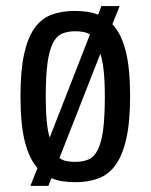

<svg xmlns="http://www.w3.org/2000/svg" viewBox="-20 -585 492 627"><path d="M79.4 21.9H138L148 -3.1Q165.3 4 184.5 7Q203.7 10 226.6 10Q268.7 10 301.9 -2.6Q335 -15.1 357.7 -46.7Q380.4 -78.3 392.6 -132.7Q404.9 -187.1 404.9 -270.9Q404.9 -362.7 390.3 -419.3Q375.7 -475.9 347 -505.9L370.6 -565.1H311.1L300.3 -537Q283.3 -543.9 264.6 -546.6Q246 -549.3 224.4 -549.3Q181.1 -549.3 148.1 -536.9Q115 -524.4 92.7 -493Q70.4 -461.6 58.6 -407.9Q46.9 -354.1 46.9 -270.9Q46.9 -178.6 61.1 -122.6Q75.3 -66.6 102.4 -36.3ZM307.7 -409.3Q315.1 -387 318.7 -353Q322.3 -319 322.3 -269.1Q322.3 -201.9 316.7 -160.6Q311.1 -119.3 299.4 -95.9Q287.7 -72.4 269.4 -64.4Q251.1 -56.4 225.7 -56.4Q210.4 -56.4 197.4 -58.9Q184.4 -61.4 174.1 -68.9ZM142.3 -135.9Q135.9 -155.6 132.6 -189.4Q129.4 -223.3 129.4 -268.4Q129.4 -335.7 135 -377.9Q140.6 -420 152.3 -443.4Q164 -466.9 182.3 -474.9Q200.6 -482.9 225.7 -482.9Q240.1 -482.9 252.3 -480.6Q264.4 -478.4 273.7 -472.3Z"/></svg>

Font: Secuela Black
Style: Regular
Weight: 900
Designer: Fernando Haro
Foundry: deFharo
Version: Version 1.704